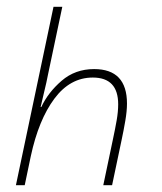

<svg xmlns="http://www.w3.org/2000/svg" viewBox="-20 -547 479 567"><path d="M53 0 71 -86Q94 -193 140.5 -255.5Q187 -318 254 -318Q329 -318 329 -239Q329 -217 324.5 -191.5Q320 -166 314 -138L285 0H311L339 -133Q345 -161 350 -190Q355 -219 355 -241Q355 -343 258 -343Q202 -343 162 -308.5Q122 -274 102 -231H100Q105 -254 111 -278Q117 -302 122 -328L164 -527H138L27 0Z"/></svg>

Font: Noto Sans Display SemiCondensed Thin
Style: Italic
Weight: 250
Width: 4
Designer: Monotype Design team
Foundry: Monotype Imaging Inc.
Version: 1.000